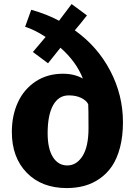

<svg xmlns="http://www.w3.org/2000/svg" viewBox="-20 -933 669 966"><path d="M221.7 -614.7 145.5 -671.4 209.5 -747.1Q155.3 -782.7 106.4 -798.3L137.2 -883.8Q217.3 -861.3 276.9 -828.6L340.3 -912.6L417.5 -855.5Q385.3 -814 356.4 -780.3Q470.7 -699.2 534.7 -576.9Q598.6 -454.6 598.6 -318.4Q598.6 -248 584 -191.7Q569.3 -135.3 543.7 -97.4Q518.1 -59.6 481.9 -34.4Q445.8 -9.3 404.5 2Q363.3 13.2 315.9 13.2Q189.5 13.2 114.5 -64Q39.6 -141.1 39.6 -269Q39.6 -352.1 70.1 -418.2Q100.6 -484.4 159.4 -523.2Q218.3 -562 296.4 -562Q355 -562 397 -537.6Q364.3 -622.1 284.2 -692.9ZM318.4 -100.6Q365.2 -100.6 395.3 -147.9Q425.3 -195.3 425.3 -288.1Q425.3 -390.1 423.8 -408.7Q415 -427.2 388.9 -440.2Q362.8 -453.1 325.7 -453.1Q274.9 -453.1 247.3 -403.8Q219.7 -354.5 219.7 -262.7Q219.7 -184.6 246.3 -142.6Q272.9 -100.6 318.4 -100.6Z"/></svg>

Font: HaufeMerriweatherSans
Style: Bold
Weight: 700
Designer: Eben Sorkin
Foundry: Eben Sorkin
Version: Version 1.56